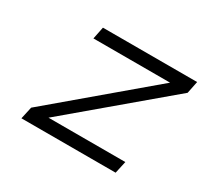

<svg xmlns="http://www.w3.org/2000/svg" viewBox="-110 -652 854 805"><g transform="rotate(30 317.0 -250.0)"><path d="M178 -500 166 -441H537L85 -59L72 0H528L541 -59H169L622 -441L634 -500Z"/></g></svg>

Font: LT Wave Mono Light
Style: Italic
Weight: 300
Designer: Daniel Lyons
Version: Version 2.5 (Glyphs App)